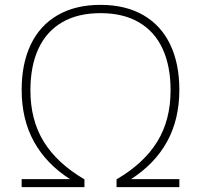

<svg xmlns="http://www.w3.org/2000/svg" viewBox="-20 -769 826 789"><path d="M518.5 -33H717V0H459V-32Q571 -97.5 626 -186.5Q681 -275.5 681 -398Q681 -497.5 648.2 -568.5Q615.5 -639.5 551 -677.2Q486.5 -715 393 -715Q299.5 -715 235 -677.2Q170.5 -639.5 137.8 -568.5Q105 -497.5 105 -398Q105 -275.5 160 -186.5Q215 -97.5 327 -32V0H69V-33H267.5Q170 -95.5 119.5 -187Q69 -278.5 69 -400Q69 -507.5 106.5 -586Q144 -664.5 217 -706.8Q290 -749 393 -749Q496 -749 569 -706.8Q642 -664.5 679.5 -586Q717 -507.5 717 -400Q717 -278.5 666.5 -187Q616 -95.5 518.5 -33Z"/></svg>

Font: Encode Sans Expanded Thin
Style: Regular
Weight: 250
Width: 7
Designer: Multiple Designers
Foundry: Impallari Type
Version: Version 2.000